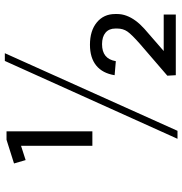

<svg xmlns="http://www.w3.org/2000/svg" viewBox="0 -747 754 794"><g transform="rotate(-90 377.0 -350.0)"><path d="M231 -345H171V-654L202 -650L112 -621L98 -669L196 -700H231ZM522 -707H554L233 7H200ZM461 -35 591 -147Q631 -182 643.5 -200Q656 -218 656 -242V-250Q656 -276 639 -290.5Q622 -305 591 -305Q561 -305 543.5 -291Q526 -277 521 -248L463 -253Q471 -303 503 -329Q535 -355 589 -355Q647 -355 681.5 -326.5Q716 -298 716 -251V-242Q716 -223 709 -204Q702 -185 688.5 -166.5Q675 -148 655 -130L517 -10V-50H714V0H463Z"/></g></svg>

Font: Pathway Extreme 8pt Thin
Style: Regular
Weight: 100
Designer: Eduardo Rodriguez Tunni
Foundry: Eduardo Rodriguez Tunni
Version: Version 1.000